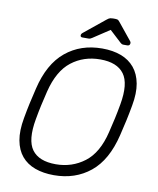

<svg xmlns="http://www.w3.org/2000/svg" viewBox="-95 -954 853 1038"><g transform="rotate(10 331.0 -435.0)"><path d="M272 10Q214 10 168.5 -6.5Q123 -23 94.5 -57Q66 -91 56.5 -143Q47 -195 60 -266Q68 -311 76.5 -350Q85 -389 96 -434Q129 -574 211.5 -642Q294 -710 412 -710Q471 -710 516 -693Q561 -676 589.5 -641.5Q618 -607 627.5 -555.5Q637 -504 624 -434Q616 -389 607.5 -350Q599 -311 588 -266Q554 -124 471.5 -57Q389 10 272 10ZM272 -50Q361 -50 429.5 -102Q498 -154 526 -271Q537 -316 544.5 -350Q552 -384 560 -429Q581 -546 542.5 -598Q504 -650 412 -650Q321 -650 254 -598Q187 -546 158 -429Q147 -384 139.5 -350Q132 -316 124 -271Q103 -154 141 -102Q179 -50 272 -50ZM295 -750Q284 -750 284 -760Q284 -768 293 -775L405 -866Q418 -877 425.5 -878.5Q433 -880 440 -880H450Q458 -880 464.5 -878.5Q471 -877 479 -866L552 -776Q558 -769 556 -761Q554 -750 541 -750H521Q515 -750 511 -752Q507 -754 504 -757L439 -817L348 -757Q343 -754 339 -752Q335 -750 329 -750Z"/></g></svg>

Font: Rubik Light
Style: Italic
Weight: 300
Italic angle: -12°
Designer: Hubert and Fischer
Foundry: Hubert and Fischer
Version: Version 2.300;gftools[0.9.30]